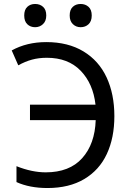

<svg xmlns="http://www.w3.org/2000/svg" viewBox="-20 -937 640 967"><path d="M63 -20V-100Q141 -69 210 -69Q330 -69 394 -140.5Q458 -212 462 -332H131V-410H461Q449 -516 386 -581Q323 -646 216 -646Q175 -646 140.5 -636.5Q106 -627 72 -608L39 -683Q115 -725 213 -725Q323 -725 400.5 -678Q478 -631 517 -547Q556 -463 556 -352Q556 -243 518 -161.5Q480 -80 404 -35Q328 10 219 10Q129 10 63 -20ZM102 -859Q102 -888 117.5 -902.5Q133 -917 157 -917Q181 -917 197 -902.5Q213 -888 213 -859Q213 -831 196.5 -815.5Q180 -800 157 -800Q133 -800 117.5 -815Q102 -830 102 -859ZM331 -859Q331 -888 346.5 -902.5Q362 -917 386 -917Q410 -917 426 -902.5Q442 -888 442 -859Q442 -830 426 -815Q410 -800 386 -800Q363 -800 347 -815.5Q331 -831 331 -859Z"/></svg>

Font: Noto Sans Mono UI
Style: Regular
Weight: 400
Monospace: yes
Designer: Monotype Design team
Foundry: Monotype Imaging Inc.
Version: Version 1.000